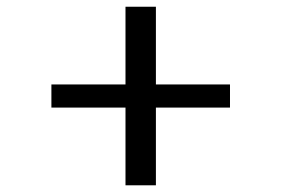

<svg xmlns="http://www.w3.org/2000/svg" viewBox="-20 -557 831 567"><path d="M350.6 -307.6V-537.1H440.4V-307.6H659.2V-239.3H440.4V-9.8H350.6V-239.3H131.8V-307.6Z"/></svg>

Font: Squarish Sans CT
Style: Regular
Weight: 400
Version: Version 0.9